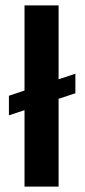

<svg xmlns="http://www.w3.org/2000/svg" viewBox="-20 -695 315 715"><path d="M198.2 -674.8V-399.9L260.7 -420.4V-347.7L198.2 -327.1V0H71.3V-284.7L13.2 -265.6V-338.4L71.3 -357.9V-674.8Z"/></svg>

Font: Yantramanav
Style: Bold
Weight: 700
Version: Version 1.001;PS 1.0;hotconv 1.0.72;makeotf.lib2.5.5900; ttf